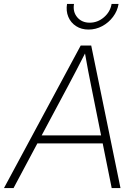

<svg xmlns="http://www.w3.org/2000/svg" viewBox="-53 -960 687 980"><path d="M-32.7 0 358.9 -727.5H412.6L562 0H517.1L471.2 -228H137.7L16.1 0ZM159.7 -269H462.9L412.1 -522Q404.8 -558.6 397 -598.4Q389.2 -638.2 380.9 -687Q356 -638.2 335.2 -598.4Q314.5 -558.6 294.9 -522ZM398.9 -809.1Q362.3 -809.1 335.2 -826.7Q308.1 -844.2 295.7 -874Q283.2 -903.8 289.1 -939.9H324.7Q317.9 -899.4 341.3 -871.8Q364.7 -844.2 404.8 -844.2Q445.3 -844.2 477.5 -871.8Q509.8 -899.4 516.6 -939.9H552.2Q546.4 -903.8 523.9 -874Q501.5 -844.2 468.8 -826.7Q436 -809.1 398.9 -809.1Z"/></svg>

Font: Inter Display ExtraLight
Style: Italic
Weight: 200
Italic angle: -9.39999°
Designer: Rasmus Andersson
Foundry: rsms
Version: Version 4.000;git-a52131595